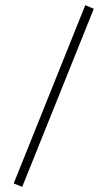

<svg xmlns="http://www.w3.org/2000/svg" viewBox="-20 -722 416 743"><path d="M33 -12 310 -702 343 -688 66 1Z"/></svg>

Font: Cairo ExtraLight
Style: Regular
Weight: 275
Designer: Mohamed Gaber, Accademia di Belle Arti di Urbino and others
Foundry: Kief Type Foundry, Accademia di Belle Arti di Urbino and others
Version: Version 3.011